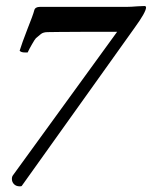

<svg xmlns="http://www.w3.org/2000/svg" viewBox="-20 -624 518 654"><path d="M46.9 10.7Q35.2 10.7 27.8 3.4Q20.5 -3.9 20.5 -14.6Q20.5 -22.5 24.4 -27.3L378.9 -515.6H258.8Q209 -515.6 179.7 -515.1Q150.4 -514.6 142.6 -514.6Q127.9 -514.6 119.6 -508.3Q111.3 -502 102.5 -494.1Q98.6 -490.2 88.9 -473.1Q79.1 -456.1 74.2 -445.3H64.5Q51.8 -445.3 46.9 -451.2Q54.7 -476.6 73.2 -524.4Q92.8 -573.2 96.7 -588.9Q99.6 -600.6 116.2 -600.6H412.1Q418.9 -600.6 428.2 -601.1Q437.5 -601.6 448.2 -602.5L471.7 -603.5Q477.5 -603.5 477.5 -598.6Q477.5 -583 438.5 -529.3L53.7 9.8Q51.8 10.7 46.9 10.7Z"/></svg>

Font: Crimson Text SemiBold
Style: Italic
Weight: 600
Italic angle: -11°
Designer: Sebastian Kosch
Foundry: Sebastian Kosch
Version: Version 1.100; ttfautohint (v1.8.4)